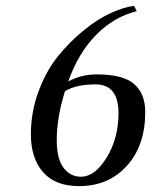

<svg xmlns="http://www.w3.org/2000/svg" viewBox="-20 -623 530 653"><path d="M305 -336Q239 -336 201 -313Q173 -223 173 -147Q173 -83 196 -52.5Q219 -22 255 -22Q303 -22 343 -87.5Q383 -153 383 -238Q383 -336 305 -336ZM212 -346Q257 -370 309 -370Q399 -370 436.5 -337Q474 -304 474 -242Q474 -128 411.5 -59Q349 10 249 10Q168 10 126.5 -37.5Q85 -85 85 -166Q85 -242 111 -312Q137 -382 177 -431.5Q217 -481 265 -520Q313 -559 357.5 -579Q402 -599 436 -603L445 -585Q368 -566 307.5 -505Q247 -444 212 -346Z"/></svg>

Font: Judson
Style: Italic
Weight: 400
Italic angle: -9.5°
Version: Version 20110429